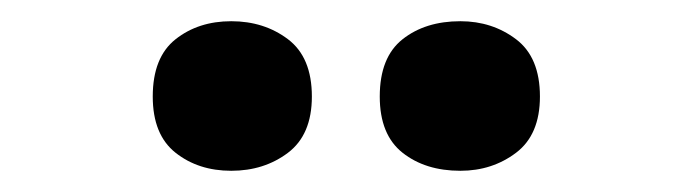

<svg xmlns="http://www.w3.org/2000/svg" viewBox="-20 -779 645 181"><path d="M124 -688Q124 -725 145.5 -742Q167 -759 198 -759Q229 -759 251.5 -742Q274 -725 274 -688Q274 -652 251.5 -635Q229 -618 198 -618Q167 -618 145.5 -635Q124 -652 124 -688ZM338 -688Q338 -725 359.5 -742Q381 -759 414 -759Q444 -759 466.5 -742Q489 -725 489 -688Q489 -652 466.5 -635Q444 -618 414 -618Q381 -618 359.5 -635Q338 -652 338 -688Z"/></svg>

Font: Noto Sans Tamil ExtraBold
Style: Regular
Weight: 800
Designer: Jelle Bosma - Monotype Design Team
Foundry: Monotype Imaging Inc.
Version: Version 2.004; ttfautohint (v1.8.4.7-5d5b)